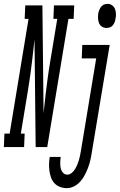

<svg xmlns="http://www.w3.org/2000/svg" viewBox="-80 -763 622 996"><path d="M-60 0 -57 -70H-30L68 -665H48L51 -735H140L146 -176L157 -276Q162 -317 167.5 -358.5Q173 -400 180 -441L217 -665H197L200 -735H305L302 -665H275L165 0H105L99 -559L88 -459Q83 -418 77.5 -376.5Q72 -335 65 -294L28 -70H48L45 0ZM472 -618Q459 -618 448.5 -625Q438 -632 433.5 -643.5Q429 -655 428.5 -668.5Q428 -682 430 -695Q432 -704 435.5 -712.5Q439 -721 445 -728.5Q451 -736 460 -739.5Q469 -743 478 -743Q491 -743 501.5 -735.5Q512 -728 516.5 -716.5Q521 -705 521.5 -691.5Q522 -678 519 -665Q518 -656 514.5 -647.5Q511 -639 505 -631.5Q499 -624 490 -621Q481 -618 472 -618ZM266 213Q248 213 231 206.5Q214 200 202.5 187.5Q191 175 185 158.5Q179 142 176.5 124Q174 106 174.5 87.5Q175 69 178 51H235Q233 65 232.5 79.5Q232 94 234.5 107.5Q237 121 246 132Q255 143 269 143Q281 143 292 134Q303 125 309.5 114Q316 103 321 91Q326 79 329.5 67Q333 55 335.5 42.5Q338 30 340 18L419 -460H344L347 -530H489L396 29Q393 49 388.5 68.5Q384 88 377 106.5Q370 125 360.5 143.5Q351 162 337 178Q323 194 304.5 203.5Q286 213 266 213Z"/></svg>

Font: Iosevka Curly Slab Oblique
Style: Regular
Weight: 400
Italic angle: -9°
Monospace: yes
Designer: Belleve Invis
Foundry: Belleve Invis
Version: Version 11.1.0; ttfautohint (v1.8.3)